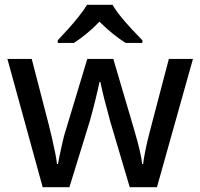

<svg xmlns="http://www.w3.org/2000/svg" viewBox="-20 -786 839 805"><path d="M441 -281Q436 -302 429.5 -325Q423 -348 417.5 -370Q412 -392 407.5 -411.5Q403 -431 401 -442H397Q395 -431 390.5 -411.5Q386 -392 380.5 -369.5Q375 -347 369 -324Q363 -301 357 -280L271 -1H159L11 -539H113L185 -261Q192 -233 199 -202.5Q206 -172 211.5 -144.5Q217 -117 219 -98H223Q225 -110 229 -129Q233 -148 237.5 -169Q242 -190 247 -210Q252 -230 257 -244L346 -539H455L542 -244Q548 -223 555.5 -196Q563 -169 568.5 -143Q574 -117 576 -98H580Q582 -115 587 -142Q592 -169 599.5 -200.5Q607 -232 615 -261L688 -539H789L638 -1H524ZM452 -766Q464 -744 486.5 -716.5Q509 -689 533.5 -662.5Q558 -636 577 -617V-606H507Q481 -622 452.5 -645Q424 -668 397 -695Q371 -668 343.5 -645.5Q316 -623 290 -606H222V-617Q241 -637 264.5 -663Q288 -689 310 -716.5Q332 -744 345 -766Z"/></svg>

Font: Noto Sans New Tai Lue Medium
Style: Regular
Weight: 500
Version: Version 2.003